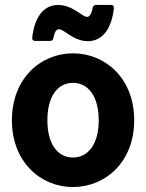

<svg xmlns="http://www.w3.org/2000/svg" viewBox="-20 -730 589 774"><path d="M28 -245C28 -76 145 24 274 24C404 24 521 -76 521 -245C521 -415 404 -515 274 -515C145 -515 28 -415 28 -245ZM171 -245C171 -341 212 -396 274 -396C336 -396 378 -341 378 -245C378 -150 336 -95 274 -95C212 -95 171 -150 171 -245ZM110 -578C109 -567 117 -565 122 -565H183C188 -565 194 -569 195 -575C201 -608 210 -612 218 -612C239 -612 276 -564 334 -564C396 -564 431 -619 439 -697C440 -708 432 -710 427 -710H366C361 -710 355 -706 354 -700C348 -668 339 -662 330 -662C312 -662 273 -710 214 -710C153 -710 118 -656 110 -578Z"/></svg>

Font: Falling Sky
Style: Bd
Weight: 700
Designer: Paul D. Hunt
Foundry: Adobe Systems Incorporated
Version: Version 1.02